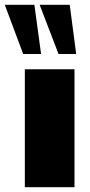

<svg xmlns="http://www.w3.org/2000/svg" viewBox="-60 -784 377 804"><path d="M44 -494H252V0H44ZM-40 -764H84L112 -558H37ZM106 -764H232L259 -558H185Z"/></svg>

Font: Nunito Sans Heavy
Style: Regular
Weight: 400
Designer: Vernon Adams
Foundry: Vernon Adams
Version: Version 2.500